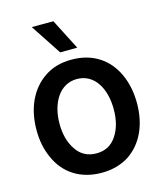

<svg xmlns="http://www.w3.org/2000/svg" viewBox="-139 -1073 1004 1183"><g transform="rotate(-15 363.0 -481.5)"><path d="M306 -775 415 -776 315 -971H177ZM362 8C429 8 487 -8 536 -39C632 -102 682 -215 682 -350C682 -418 670 -480 645 -535C596 -645 498 -714 362 -714C294 -714 236 -698 188 -665C91 -600 41 -485 41 -350C41 -283 53 -223 78 -169C126 -60 225 8 362 8ZM362 -116C307 -116 264 -138 234 -183C203 -228 188 -284 188 -351C188 -482 251 -590 362 -590C474 -590 534 -484 534 -352C534 -283 519 -227 489 -183C459 -138 417 -116 362 -116Z"/></g></svg>

Font: Be Vietnam
Style: Bold
Weight: 700
Designer: Gabriel Lam
Foundry: TypeRant
Version: Version 4.000